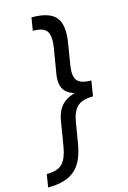

<svg xmlns="http://www.w3.org/2000/svg" viewBox="-158 -829 687 1034"><g transform="rotate(-15 185.5 -312.0)"><path d="M341.8 -300.8Q283.7 -300.8 248.8 -311Q213.9 -321.3 197 -339.6Q180.2 -357.9 176.5 -381.8Q172.9 -405.8 177.2 -433.6L200.7 -575.2Q210.9 -637.7 193.8 -666Q176.8 -694.3 115.2 -694.3L127 -766.1Q179.2 -766.1 212.9 -754.9Q246.6 -743.7 264.4 -720.2Q282.2 -696.8 285.6 -660.9Q289.1 -625 280.8 -575.7L262.2 -461.9Q252.9 -403.8 272.2 -379.2Q291.5 -354.5 350.6 -354.5ZM-23.4 142.1 -11.7 70.3Q50.3 70.3 76.7 42Q103 13.7 113.3 -48.8L136.7 -189.9Q141.6 -217.3 153.1 -241.7Q164.6 -266.1 188 -284.4Q211.4 -302.7 249.8 -313Q288.1 -323.2 345.7 -323.2L336.9 -269.5Q277.3 -269 249.8 -244.1Q222.2 -219.2 212.4 -161.6L193.8 -48.8Q186 0.5 170.4 36.6Q154.8 72.8 129.4 95.9Q104 119.1 66.7 130.6Q29.3 142.1 -23.4 142.1ZM336.9 -269.5 251 -269 265.1 -355 350.6 -354.5Z"/></g></svg>

Font: Inter 28pt
Style: Italic
Weight: 400
Italic angle: -9.3988°
Designer: Rasmus Andersson
Foundry: rsms
Version: Version 4.001;git-66647c0bb